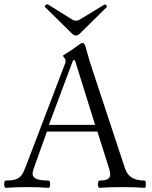

<svg xmlns="http://www.w3.org/2000/svg" viewBox="-22 -878 713 901"><path d="M-2.4 -13.2Q-2.4 -20 -0.5 -25.4Q1.5 -30.8 4.4 -30.8Q35.2 -30.8 51.8 -36.4Q68.4 -42 78.4 -55.2Q88.4 -68.4 98.6 -95.7L283.7 -580.6Q285.6 -585 285.6 -593.8Q285.6 -598.1 283.7 -601.6Q281.7 -605 277.6 -609.6Q273.4 -614.3 273.4 -616.7Q273.4 -618.2 293.9 -630.4Q321.3 -647.5 336.9 -659.7Q359.9 -676.8 364.7 -676.8Q374.5 -676.8 380.4 -655.8Q394 -605 403.8 -574.7L564.5 -87.9Q574.7 -57.6 597.2 -44.2Q619.6 -30.8 656.7 -30.8Q659.7 -30.8 661.1 -25.9Q662.6 -21 662.6 -14.2Q662.6 -6.8 661.1 -1.7Q659.7 3.4 656.7 3.4Q607.4 0 550.8 0Q494.1 0 444.3 3.4Q441.4 3.4 439.5 -1.5Q437.5 -6.3 437.5 -13.2Q437.5 -20 439.5 -25.4Q441.4 -30.8 444.3 -30.8Q471.2 -30.8 483.2 -37.6Q495.1 -44.4 495.1 -60.5Q495.1 -70.8 489.7 -87.9L435.1 -260.7H198.2L135.7 -85.9Q130.9 -71.3 130.9 -63.5Q130.9 -45.9 148.9 -38.3Q167 -30.8 206.1 -30.8Q209.5 -30.8 211.4 -25.9Q213.4 -21 213.4 -14.2Q213.4 -6.8 211.4 -1.7Q209.5 3.4 206.1 3.4Q158.7 0 105.5 0Q51.8 0 4.4 3.4Q1.5 3.4 -0.5 -1.5Q-2.4 -6.3 -2.4 -13.2ZM424.3 -292 329.6 -595.2H320.8L207.5 -292ZM314 -722.2 190.4 -843.8Q188 -846.2 188 -848.1Q188 -851.1 192.4 -854.5Q196.8 -857.9 199.7 -857.9Q201.2 -857.9 205.1 -856L318.4 -785.2Q326.7 -780.8 334.5 -780.8Q342.8 -780.8 350.6 -785.2L467.3 -856Q469.2 -856.9 470.7 -856.9Q472.7 -856.9 476.6 -853.5Q479 -851.1 479.5 -848.1Q480 -845.2 478 -843.8L354.5 -722.2Q344.2 -711.4 334.5 -711.4Q324.2 -711.4 314 -722.2Z"/></svg>

Font: JuniusX Light
Style: Regular
Weight: 300
Designer: Peter S. Baker
Foundry: Briery Creek Software
Version: Version 1.008